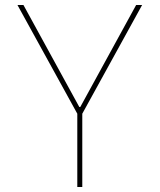

<svg xmlns="http://www.w3.org/2000/svg" viewBox="-20 -750 640 770"><path d="M290 0V-294L50 -730H74L298 -321H302L526 -730H550L310 -294V0Z"/></svg>

Font: M PLUS Code Latin Expanded Thin
Style: Regular
Weight: 250
Width: 7
Designer: Coji Morishita
Foundry: UNDERFOREST DESIGN
Version: Version 1.002; ttfautohint (v1.8.3)